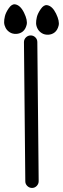

<svg xmlns="http://www.w3.org/2000/svg" viewBox="-65 -879 300 912"><path d="M112.3 -679.2 118.7 -18.6Q118.7 -5.4 109.4 4.2Q100.1 13.7 87.2 13.7Q74.2 13.7 64.7 4.4Q55.2 -4.9 55.2 -17.6L48.8 -678.7Q48.8 -691.9 58.1 -701.2Q67.4 -710.4 80.3 -710.7Q93.3 -710.9 102.8 -701.7Q112.3 -692.4 112.3 -679.2ZM158.7 -854.5Q183.6 -850.6 201.2 -814.5Q218.8 -778.3 213.4 -757.1Q208 -735.8 194.8 -725.3Q181.6 -714.8 164.1 -714.1Q146.5 -713.4 133.3 -721.7Q120.1 -730 113.5 -742.7Q106.9 -755.4 106.4 -768.1Q106 -780.8 110.1 -798.1Q114.3 -815.4 128.7 -836.2Q143.1 -856.9 158.7 -854.5ZM6.8 -858.4Q31.7 -854.5 49.3 -818.4Q66.9 -782.2 61.5 -761Q56.2 -739.7 43 -729.2Q29.8 -718.8 12.2 -718Q-5.4 -717.3 -18.6 -725.6Q-31.7 -733.9 -38.3 -746.6Q-44.9 -759.3 -45.4 -772Q-45.9 -784.7 -41.7 -802Q-37.6 -819.3 -23.2 -840.1Q-8.8 -860.8 6.8 -858.4Z"/></svg>

Font: Chilanka
Style: Regular
Weight: 400
Designer: Santhosh Thottingal <santhosh.thottingal@gmail.com>
Foundry: Swathanthra Malayalam Computing(SMC)
Version: Version 1.3; 20181103